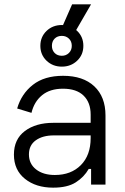

<svg xmlns="http://www.w3.org/2000/svg" viewBox="-20 -850 575 884"><path d="M59 -350.5Q78.4 -417.8 131.3 -459.4Q184.3 -501 270.6 -501Q362.7 -501 414.2 -452.6Q465.7 -404.2 465.7 -318.4V0H399.4V-72.2H388.5Q366.6 -34.1 328.5 -10.1Q290.3 14 224.5 14Q145.5 14 94.8 -26.7Q44.1 -67.3 44.1 -138.2Q44.1 -208.9 94.5 -246.7Q144.8 -284.5 225.6 -284.5H397.4V-322.2Q397.4 -378.2 364.7 -409.9Q331.9 -441.6 270.1 -441.6Q210.3 -441.6 173.8 -411.7Q137.2 -381.8 124.9 -330.4ZM113.2 -139Q113.2 -95.7 146.1 -70Q179 -44.3 232.6 -44.3Q307.2 -44.3 352.3 -89.8Q397.4 -135.3 397.4 -214.3V-226.6H227.7Q176.4 -226.6 144.8 -204Q113.2 -181.4 113.2 -139ZM165.8 -639Q165.8 -680 194.1 -707.4Q222.5 -734.8 264.8 -734.8Q307 -734.8 335.4 -707.5Q363.8 -680.2 363.8 -639Q363.8 -597.5 335.1 -570.4Q306.5 -543.2 264.8 -543.2Q222.8 -543.2 194.2 -570.6Q165.8 -598 165.8 -639ZM219 -639Q219 -619.2 231.5 -606.2Q244 -593.2 264.8 -593.2Q284.2 -593.2 297.4 -606.2Q310.5 -619.2 310.5 -639Q310.5 -659.5 297.4 -672.1Q284.2 -684.8 264.8 -684.8Q244 -684.8 231.5 -672.1Q219 -659.5 219 -639ZM399.2 -830 324 -700H255L312 -830Z"/></svg>

Font: Space Grotesk Variable
Style: Regular
Weight: 400
Designer: Florian Karsten (Space Grotesk), Colophon Foundry (Space Mono)
Foundry: Florian Karsten
Version: Version 1.106